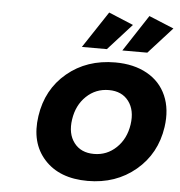

<svg xmlns="http://www.w3.org/2000/svg" viewBox="-54 -818 819 875"><g transform="rotate(5 355.5 -380.5)"><path d="M129.9 -269Q147.9 -392.6 238 -467.8Q328.1 -543 458 -543Q543 -543 603.8 -509Q664.6 -475.1 691.7 -412.8Q718.8 -350.6 707 -269Q689 -146 598.4 -70.1Q507.8 5.9 378.9 5.9Q249.5 5.9 180.7 -70.1Q111.8 -146 129.9 -269ZM397 -119.1Q456.1 -119.1 499 -160.2Q542 -201.2 551.8 -267.1Q561.5 -333 530.5 -374Q499.5 -415 439.9 -415Q379.9 -415 336.9 -374Q293.9 -333 284.2 -267.1Q274.4 -201.2 305.7 -160.2Q336.9 -119.1 397 -119.1ZM299.8 -600.1 410.2 -767.1 522.9 -720.2 414.1 -600.1ZM484.9 -600.1 594.2 -767.1 708 -720.2 599.1 -600.1Z"/></g></svg>

Font: Trueno SemiBold
Style: Italic
Weight: 600
Designer: Julieta Ulanovsky
Foundry: Julieta Ulanovsky
Version: Version 3.001b | FøM Fix